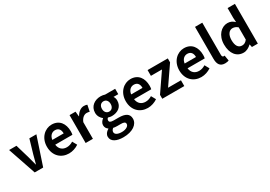

<svg xmlns="http://www.w3.org/2000/svg" viewBox="32 -1947 4702 3339"><g transform="rotate(-30 2382.5 -277.5)"><path d="M205 0H375L562 -560H421L339 -281C324 -226 308 -168 294 -111H289C274 -168 258 -226 244 -281L162 -560H14Z M890 14C960 14 1031 -10 1086 -48L1036 -138C996 -113 956 -99 910 -99C827 -99 767 -147 755 -239H1100C1104 -252 1107 -279 1107 -306C1107 -461 1027 -574 873 -574C739 -574 612 -461 612 -279C612 -95 734 14 890 14ZM753 -336C764 -418 816 -460 875 -460C947 -460 981 -412 981 -336Z M1228 0H1374V-334C1406 -415 1459 -444 1503 -444C1526 -444 1542 -441 1561 -435L1587 -562C1570 -569 1552 -574 1521 -574C1463 -574 1403 -534 1362 -461H1358L1348 -560H1228Z M1849 243C2036 243 2153 157 2153 44C2153 -54 2080 -96 1945 -96H1850C1784 -96 1762 -112 1762 -142C1762 -164 1770 -177 1786 -190C1810 -182 1836 -177 1858 -177C1978 -177 2074 -241 2074 -367C2074 -402 2063 -433 2048 -452H2144V-560H1942C1919 -568 1889 -574 1858 -574C1739 -574 1632 -503 1632 -371C1632 -306 1668 -253 1706 -225V-221C1673 -197 1644 -158 1644 -116C1644 -70 1666 -41 1695 -22V-17C1644 12 1615 52 1615 99C1615 198 1717 243 1849 243ZM1858 -268C1809 -268 1770 -305 1770 -371C1770 -437 1808 -474 1858 -474C1908 -474 1945 -437 1945 -371C1945 -305 1907 -268 1858 -268ZM1871 150C1789 150 1737 123 1737 76C1737 53 1749 31 1774 11C1794 16 1818 19 1852 19H1920C1980 19 2013 29 2013 69C2013 113 1955 150 1871 150Z M2473 14C2543 14 2614 -10 2669 -48L2619 -138C2579 -113 2539 -99 2493 -99C2410 -99 2350 -147 2338 -239H2683C2687 -252 2690 -279 2690 -306C2690 -461 2610 -574 2456 -574C2322 -574 2195 -461 2195 -279C2195 -95 2317 14 2473 14ZM2336 -336C2347 -418 2399 -460 2458 -460C2530 -460 2564 -412 2564 -336Z M2767 0H3209V-116H2950L3201 -481V-560H2795V-444H3017L2767 -79Z M3547 14C3617 14 3688 -10 3743 -48L3693 -138C3653 -113 3613 -99 3567 -99C3484 -99 3424 -147 3412 -239H3757C3761 -252 3764 -279 3764 -306C3764 -461 3684 -574 3530 -574C3396 -574 3269 -461 3269 -279C3269 -95 3391 14 3547 14ZM3410 -336C3421 -418 3473 -460 3532 -460C3604 -460 3638 -412 3638 -336Z M4023 14C4057 14 4082 8 4099 1L4081 -108C4071 -106 4067 -106 4061 -106C4047 -106 4031 -117 4031 -150V-798H3885V-157C3885 -53 3921 14 4023 14Z M4397 14C4455 14 4511 -18 4552 -58H4555L4567 0H4686V-798H4539V-601L4545 -513C4505 -550 4466 -574 4403 -574C4282 -574 4168 -462 4168 -279C4168 -96 4258 14 4397 14ZM4435 -107C4361 -107 4319 -165 4319 -281C4319 -393 4372 -453 4435 -453C4470 -453 4505 -442 4539 -411V-165C4507 -123 4474 -107 4435 -107Z"/></g></svg>

Font: Noto Sans T Chinese Bold
Style: Bold
Weight: 700
Designer: Ryoko NISHIZUKA (kana & ideographs); Paul D. Hunt (Latin, Greek & Cyrillic); Wenlong ZHANG (bopomofo); Sandoll Communica
Foundry: Adobe Systems Incorporated
Version: Version 1.000;PS 1;hotconv 1.0.78;makeotf.lib2.5.61930